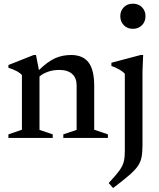

<svg xmlns="http://www.w3.org/2000/svg" viewBox="-20 -730 842 1016"><path d="M315 -19 385.5 -42.5V-279Q385.5 -317 362 -338.5Q338.5 -360 293.5 -360Q261 -360 233 -350Q205 -340 189 -325V-42.5L259 -19V0H24.5V-19L96 -43.5V-333Q86.5 -343.5 71 -352.2Q55.5 -361 24.5 -371.5V-386L158.5 -439H170.5L186 -359Q232.5 -404.5 271.5 -421.8Q310.5 -439 356 -439Q418.5 -439 448.5 -399.8Q478.5 -360.5 478.5 -276.5V-43.5L551 -19V0H315ZM683 -577.5Q653.5 -577.5 635 -596.8Q616.5 -616 616.5 -644.5Q616.5 -672.5 635 -691.5Q653.5 -710.5 683 -710.5Q713 -710.5 731.5 -691.5Q750 -672.5 750 -644.5Q750 -616 731.5 -596.8Q713 -577.5 683 -577.5ZM640.5 -339.5Q631.5 -350.5 611.5 -362Q591.5 -373.5 569.5 -381V-398L724.5 -439H737.5L734 -351V37.5Q734 75.5 729.2 101Q724.5 126.5 709.5 148.5Q694.5 170.5 663.2 197.5Q632 224.5 578.5 265L555 238.5Q593 198.5 611.2 173.2Q629.5 148 635 125.5Q640.5 103 640.5 71.5Z"/></svg>

Font: Newsreader Text Medium
Style: Regular
Weight: 500
Designer: Hugues Gentile
Foundry: Production Type
Version: Version 1.002